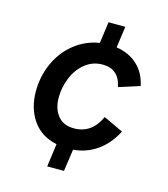

<svg xmlns="http://www.w3.org/2000/svg" viewBox="-107 -686 775 884"><g transform="rotate(15 280.0 -244.0)"><path d="M215 3Q139 -13 99.5 -70.5Q60 -128 60 -208Q60 -278 87.5 -340.5Q115 -403 167 -445.5Q219 -488 287 -499L301 -601H381L367 -499Q427 -490 467 -453.5Q507 -417 520 -356L420 -324Q404 -406 326 -406Q278 -406 242 -376.5Q206 -347 187.5 -301Q169 -255 169 -207Q169 -155 195.5 -121.5Q222 -88 273 -88Q358 -88 397 -175L491 -131Q458 -67 407.5 -32Q357 3 295 8L280 113H200Z"/></g></svg>

Font: Hanken Grotesk SemiBold
Style: Italic
Weight: 600
Italic angle: -8°
Designer: Alfredo Marco Pradil
Foundry: Hanken Design Co.
Version: Version 3.014